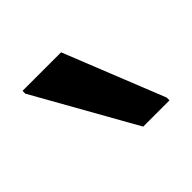

<svg xmlns="http://www.w3.org/2000/svg" viewBox="-60 -770 243 243"><g transform="rotate(-45 61.5 -649.0)"><path d="M76 -579 0 -714V-719H69L123 -584V-579Z"/></g></svg>

Font: Saira Condensed
Style: Regular
Weight: 400
Width: 3
Designer: Hector Gatti with collaboration of the Omnibus-Type team
Foundry: Omnibus-Type
Version: Version 1.101